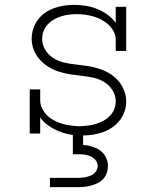

<svg xmlns="http://www.w3.org/2000/svg" viewBox="-20 -548 640 788"><path d="M185 220V182H300Q313 182 326 180Q339 178 351.5 173Q364 168 372.5 157Q381 146 381 133Q381 120 372.5 109.5Q364 99 351.5 93.5Q339 88 326 86.5Q313 85 300 85H279V6Q259 3 240.5 -2.5Q222 -8 204.5 -17Q187 -26 171.5 -38Q156 -50 145 -66V0H102V-181H145V-136Q145 -119 153 -103Q161 -87 173 -75Q185 -63 200.5 -54.5Q216 -46 232.5 -41Q249 -36 266 -33.5Q283 -31 300 -30H311Q328 -31 344 -33Q360 -35 375.5 -40Q391 -45 405.5 -53Q420 -61 431.5 -73Q443 -85 449 -100.5Q455 -116 455 -132Q455 -156 442 -177Q429 -198 409 -210.5Q389 -223 365.5 -228.5Q342 -234 318.5 -236.5Q295 -239 271 -242.5Q247 -246 224.5 -253Q202 -260 181 -272.5Q160 -285 144 -302.5Q128 -320 119 -342.5Q110 -365 110 -389Q110 -410 116.5 -430Q123 -450 135.5 -467Q148 -484 165.5 -496Q183 -508 203 -515Q223 -522 243.5 -525Q264 -528 285 -528Q309 -528 333 -524Q357 -520 379.5 -511Q402 -502 421.5 -487.5Q441 -473 455 -454V-520H498V-339H455V-384Q455 -402 447 -418Q439 -434 426 -446Q413 -458 397.5 -466.5Q382 -475 365 -480Q348 -485 330.5 -487.5Q313 -490 295 -490Q279 -490 263 -488Q247 -486 231 -481Q215 -476 201 -468Q187 -460 176 -448Q165 -436 159 -420.5Q153 -405 153 -389Q153 -365 165.5 -344Q178 -323 198.5 -310Q219 -297 242.5 -291.5Q266 -286 289.5 -283.5Q313 -281 336.5 -277.5Q360 -274 383 -267Q406 -260 427 -248Q448 -236 464 -218Q480 -200 489 -177.5Q498 -155 498 -131Q498 -110 491 -90Q484 -70 471 -53.5Q458 -37 440.5 -25Q423 -13 403.5 -6Q384 1 363 4.5Q342 8 321 8V47Q340 48 358 53.5Q376 59 391 69.5Q406 80 414.5 97.5Q423 115 423 133Q423 147 418.5 161Q414 175 404.5 185.5Q395 196 382.5 202.5Q370 209 356 213Q342 217 328 218.5Q314 220 300 220Z"/></svg>

Font: Iosevka Etoile Extralight
Style: Regular
Weight: 200
Designer: Belleve Invis
Foundry: Belleve Invis
Version: Version 22.1.2; ttfautohint (v1.8.4)